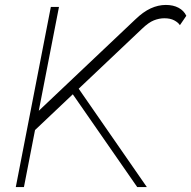

<svg xmlns="http://www.w3.org/2000/svg" viewBox="-20 -758 775 778"><path d="M105 -215 118 -291 528 -679Q560 -710 590.5 -724Q621 -738 652 -738Q682 -738 703.5 -726.5Q725 -715 735 -694L709 -656Q702 -667 686 -675.5Q670 -684 646 -684Q625 -684 603.5 -675.5Q582 -667 555 -641ZM44 0 186 -730H219L77 0ZM536 0 259 -399 284 -420 575 0Z"/></svg>

Font: Savate ExtraLight
Style: Italic
Weight: 200
Italic angle: -11°
Designer: Max Esnée
Foundry: Plomb Type
Version: Version 2.000